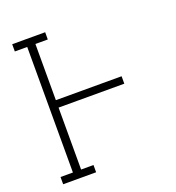

<svg xmlns="http://www.w3.org/2000/svg" viewBox="-133 -841 866 947"><g transform="rotate(-20 300.0 -367.5)"><path d="M37 0V-38H102V-697H37V-735H210V-697H145V-402H490V-363H145V-38H210V0Z"/></g></svg>

Font: Iosevka Etoile Extralight
Style: Regular
Weight: 200
Designer: Belleve Invis
Foundry: Belleve Invis
Version: Version 22.1.2; ttfautohint (v1.8.4)